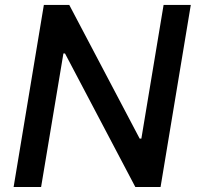

<svg xmlns="http://www.w3.org/2000/svg" viewBox="-20 -747 787 767"><path d="M742.2 -727.3 621.4 0H520.6L239.7 -533.4H233.3L144.2 0H34.4L155.2 -727.3H256.7L538 -193.2H544.7L633.5 -727.3Z"/></svg>

Font: Karasuma Gothic
Style: Medium Italic
Weight: 500
Italic angle: 9.39998°
Designer: Rasmus Andersson / Ryoko Nishizuka
Foundry: Genbu
Version: Version 1.00